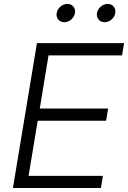

<svg xmlns="http://www.w3.org/2000/svg" viewBox="-20 -944 643 964"><path d="M44.9 0 165.5 -727.5H603L592.8 -666H223.6L179.7 -398.9H522.9L512.7 -337.9H169.4L123.5 -61H496.6L486.8 0ZM505.4 -832.5Q486.3 -832.5 475.1 -845.9Q463.9 -859.4 466.8 -878.4Q470.2 -897.5 486.1 -910.9Q502 -924.3 520.5 -924.3Q539.6 -924.3 550.8 -910.9Q562 -897.5 558.6 -878.4Q555.7 -859.4 540 -845.9Q524.4 -832.5 505.4 -832.5ZM302.7 -832.5Q283.7 -832.5 272.5 -845.9Q261.2 -859.4 264.6 -878.4Q267.6 -897.5 283.4 -910.9Q299.3 -924.3 318.4 -924.3Q337.4 -924.3 348.4 -910.9Q359.4 -897.5 356.4 -878.4Q353 -859.4 337.4 -845.9Q321.8 -832.5 302.7 -832.5Z"/></svg>

Font: Inter 20pt Light
Style: Italic
Weight: 300
Italic angle: -9.3988°
Version: Version 4.001;git-66647c0bb